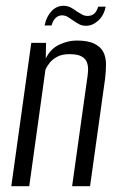

<svg xmlns="http://www.w3.org/2000/svg" viewBox="-20 -643 411 663"><path d="M19 0 88 -495H139L138 -441Q154 -474 184 -488.5Q214 -503 245 -503Q284 -503 306 -492Q328 -481 337 -463Q346 -445 346 -421.5Q346 -398 343 -372L291 0H229L280 -364Q283 -381 284 -397.5Q285 -414 280.5 -427Q276 -440 262 -448Q248 -456 220 -456Q194 -456 177.5 -447Q161 -438 151.5 -426Q142 -414 137 -403L81 0ZM277 -554Q264 -554 255 -558.5Q246 -563 233 -572Q225 -577 215.5 -583.5Q206 -590 194 -590Q182 -590 172.5 -581.5Q163 -573 158 -555H134Q140 -585 157.5 -604Q175 -623 199 -623Q213 -623 224.5 -617Q236 -611 246 -603Q256 -597 264 -592.5Q272 -588 283 -588Q296 -588 305 -595.5Q314 -603 319 -620H345Q339 -590 319.5 -572Q300 -554 277 -554Z"/></svg>

Font: Alumni Sans
Style: Italic
Weight: 400
Italic angle: -8°
Version: Version 1.016